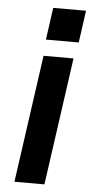

<svg xmlns="http://www.w3.org/2000/svg" viewBox="-54 -777 388 810"><g transform="rotate(5 140.5 -372.5)"><path d="M242 -540 166 0H39L115 -540ZM277 -745 258 -609H119L138 -745Z"/></g></svg>

Font: Pathway Extreme 8pt Thin 12pt SemiBold
Style: Italic
Weight: 600
Italic angle: -8°
Version: Version 1.001;gftools[0.9.26]